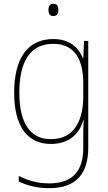

<svg xmlns="http://www.w3.org/2000/svg" viewBox="-20 -742 564 1003"><path d="M258 -722C238 -722 233 -706 233 -690C233 -673 239 -658 258 -658C279 -658 285 -672 285 -690C285 -706 281 -722 258 -722ZM258 -538C120 -538 54 -431 54 -258C54 -79 125 10 246 10C335 10 394 -37 415 -115H417C415 -75 415 -51 415 -15V29C415 148 363 216 237 216C173 216 121 199 78 177V206C120 226 170 241 237 241C383 241 441 160 441 29V-528H419L415 -438H413C390 -493 346 -538 258 -538ZM258 -513C376 -513 415 -422 415 -307V-237C415 -132 380 -15 246 -15C139 -15 81 -97 81 -258C81 -415 134 -513 258 -513Z"/></svg>

Font: Noto Sans Gurmukhi SemiCondensed Thin
Style: Regular
Weight: 100
Width: 4
Designer: Jelle Bosma - Monotype Design Team
Foundry: Monotype Imaging Inc.
Version: Version 2.004